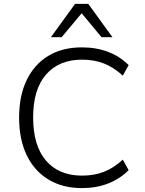

<svg xmlns="http://www.w3.org/2000/svg" viewBox="-20 -956 743 985"><path d="M400 9Q301 9 228.5 -35Q156 -79 117 -160Q78 -241 78 -353Q78 -465 117 -545.5Q156 -626 228 -669.5Q300 -713 400 -713Q474 -713 534.5 -690Q595 -667 640 -622L610 -568Q563 -611 513 -630.5Q463 -650 401 -650Q283 -650 216.5 -574Q150 -498 150 -353Q150 -209 216 -132Q282 -55 401 -55Q463 -55 513 -74.5Q563 -94 610 -137L640 -83Q595 -38 534.5 -14.5Q474 9 400 9ZM241 -765 365 -936H433L557 -765H501L399 -888L296 -765Z"/></svg>

Font: Nunito Sans 8pt Light
Style: Regular
Weight: 300
Version: Version 3.101;gftools[0.9.27]